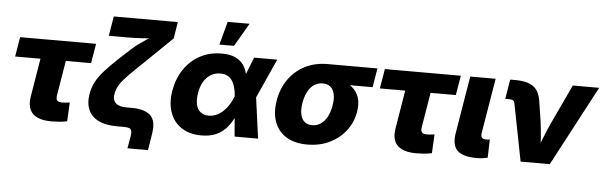

<svg xmlns="http://www.w3.org/2000/svg" viewBox="-53 -949 4036 1280"><g transform="rotate(5 1964.5 -309.0)"><path d="M311.5 5.4Q222.7 5.4 184.6 -33.4Q146.5 -72.3 159.7 -149.4L201.7 -404.3H32.2L54.2 -535.6H562.5L540.5 -404.3H371.6L332.5 -169.4Q329.1 -146.5 337.4 -136.2Q345.7 -126 370.6 -126Q381.3 -126 397 -127.4Q412.6 -128.9 421.9 -130.4L415.5 -4.4Q387.7 1.5 361.8 3.4Q335.9 5.4 311.5 5.4Z M831.5 140.1 845.7 58.6Q849.6 34.7 846.4 22Q843.3 9.3 830.6 4.6Q817.9 0 793 0H747.1Q674.3 0 626.2 -23.2Q578.1 -46.4 557.9 -91.1Q537.6 -135.7 548.3 -199.7Q555.7 -243.2 575.4 -280.5Q595.2 -317.9 630.1 -356.9Q665 -396 716.8 -444.8L800.3 -521.5Q820.3 -540 845.5 -558.3Q870.6 -576.7 897 -593.8Q923.3 -610.8 947.8 -625.5Q972.2 -640.1 990.7 -650.4L972.2 -608.4Q953.1 -606 927.5 -603.8Q901.9 -601.6 873.8 -599.9Q845.7 -598.1 818.4 -597.2Q791 -596.2 768.6 -596.2H642.1L664.1 -727.5H1092.8L1074.7 -616.2L890.1 -437.5Q831.5 -381.8 794.4 -344.2Q757.3 -306.6 738.3 -276.9Q719.2 -247.1 713.9 -214.4Q709 -184.6 718.3 -166.3Q727.5 -147.9 749.3 -139.4Q771 -130.9 804.2 -130.9H835Q922.9 -130.9 962.2 -94Q1001.5 -57.1 986.3 32.2L968.8 140.1Z M1314 11.7Q1234.9 11.7 1181.4 -23.4Q1127.9 -58.6 1105.2 -121.3Q1082.5 -184.1 1095.7 -266.6Q1109.9 -350.1 1151.9 -412.4Q1193.8 -474.6 1258.1 -509.3Q1322.3 -543.9 1402.8 -543.9Q1458 -543.9 1492.7 -528.1Q1527.3 -512.2 1546.6 -485.8Q1565.9 -459.5 1574.2 -427.2Q1582.5 -395 1584.5 -362.8H1628.9L1655.8 -276.9L1693.4 0H1536.1L1513.7 -269Q1511.2 -301.3 1504.2 -327.1Q1497.1 -353 1484.4 -371.8Q1471.7 -390.6 1452.4 -400.6Q1433.1 -410.6 1405.8 -410.6Q1370.6 -410.6 1342 -393.6Q1313.5 -376.5 1294.4 -344.7Q1275.4 -313 1268.1 -268.1Q1260.7 -223.1 1268.1 -190.9Q1275.4 -158.7 1296.6 -141.4Q1317.9 -124 1352.1 -124Q1379.9 -124 1404.1 -135Q1428.2 -146 1448.7 -165.3Q1469.2 -184.6 1485.6 -210.7Q1502 -236.8 1513.2 -266.1L1620.1 -535.6H1774.9L1653.3 -266.1L1597.7 -179.7H1552.2Q1538.1 -146 1520 -112.3Q1502 -78.6 1475.3 -50.3Q1448.7 -22 1409.4 -5.1Q1370.1 11.7 1314 11.7ZM1381.8 -602.1 1423.8 -757.8H1570.3L1479.5 -602.1Z M2022.9 10.7Q1939 10.7 1883.3 -23.2Q1827.6 -57.1 1804.4 -118.7Q1781.2 -180.2 1794.9 -263.2Q1808.6 -345.7 1851.8 -407Q1895 -468.3 1961.9 -502Q2028.8 -535.6 2112.3 -535.6H2445.3L2424.3 -408.2H2189.9L2090.8 -404.3Q2059.6 -404.3 2034.2 -387.7Q2008.8 -371.1 1991.9 -339.6Q1975.1 -308.1 1967.3 -263.2Q1960 -218.8 1966.6 -186.8Q1973.1 -154.8 1992.9 -137.7Q2012.7 -120.6 2044.4 -120.6Q2075.7 -120.6 2101.1 -137.7Q2126.5 -154.8 2144 -186.8Q2161.6 -218.8 2168.9 -263.2Q2176.8 -308.1 2169.7 -339.6Q2162.6 -371.1 2143.1 -387.7Q2123.5 -404.3 2091.8 -404.3L2099.1 -450.2Q2157.2 -450.2 2204.8 -437.7Q2252.4 -425.3 2284.9 -398.9Q2317.4 -372.6 2331.1 -332.3Q2344.7 -292 2335.4 -236.3Q2324.2 -166.5 2282 -110.6Q2239.7 -54.7 2173.3 -22Q2106.9 10.7 2022.9 10.7Z M2752.4 5.4Q2663.6 5.4 2625.5 -33.4Q2587.4 -72.3 2600.6 -149.4L2642.6 -404.3H2473.1L2495.1 -535.6H3003.4L2981.4 -404.3H2812.5L2773.4 -169.4Q2770 -146.5 2778.3 -136.2Q2786.6 -126 2811.5 -126Q2822.3 -126 2837.9 -127.4Q2853.5 -128.9 2862.8 -130.4L2856.4 -4.4Q2828.6 1.5 2802.7 3.4Q2776.9 5.4 2752.4 5.4Z M3156.7 2Q3063.5 2 3026.6 -34.4Q2989.7 -70.8 3002.4 -149.4L3066.4 -535.6H3236.3L3175.3 -168Q3171.9 -147 3179.4 -137Q3187 -127 3207.5 -127Q3216.3 -127 3222.4 -127.4Q3228.5 -127.9 3232.9 -128.9L3229.5 -6.8Q3217.8 -3.9 3199 -1Q3180.2 2 3156.7 2Z M3450.2 0 3375 -384.8Q3372.6 -396.5 3364.7 -402.1Q3356.9 -407.7 3343.3 -407.7H3312L3333.5 -538.6H3366.2Q3449.7 -538.6 3490 -508.3Q3530.3 -478 3539.6 -408.2L3559.6 -278.8Q3566.9 -226.1 3570.6 -172.4Q3574.2 -118.7 3577.6 -61H3543.5Q3565.9 -119.1 3586.9 -172.6Q3607.9 -226.1 3632.3 -278.8L3752.9 -535.6H3929.2L3645.5 0Z"/></g></svg>

Font: Inter 20pt ExtraBold
Style: Italic
Weight: 800
Italic angle: -9.3988°
Version: Version 4.001;git-66647c0bb